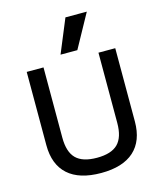

<svg xmlns="http://www.w3.org/2000/svg" viewBox="-143 -1102 1019 1215"><g transform="rotate(-15 367.0 -495.0)"><path d="M368 10Q225 10 151 -56.5Q77 -123 77 -250V-730H187V-270Q187 -176 230 -133Q273 -90 367 -90Q461 -90 504 -133Q547 -176 547 -270V-730H657V-250Q657 -123 583.5 -56.5Q510 10 368 10ZM422 -780H312L403 -1000H543Z"/></g></svg>

Font: M PLUS 1 Thin Medium
Style: Regular
Weight: 500
Version: Version 1.001